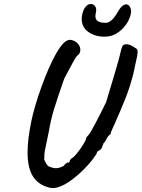

<svg xmlns="http://www.w3.org/2000/svg" viewBox="-20 -886 714 968"><path d="M119 -117Q119 -184 138 -275Q153 -348 189.5 -449.5Q226 -551 264 -618Q287 -657 304 -672Q321 -687 337 -685Q359 -681 372 -666.5Q385 -652 385 -635Q385 -615 368 -604Q360 -595 346 -568.5Q332 -542 328 -535L304 -490Q269 -390 252.5 -336Q236 -282 226 -222Q208 -139 205.5 -123.5Q203 -108 203 -81Q206 -75 211 -65.5Q216 -56 220 -51.5Q224 -47 229 -46Q247 -38 262 -38Q280 -38 302 -50Q306 -58 313.5 -62.5Q321 -67 323 -68Q325 -65 326 -65Q329 -65 331 -72V-73Q331 -78 340 -87Q350 -91 367.5 -112.5Q385 -134 399.5 -157.5Q414 -181 414 -187Q414 -192 419.5 -198Q425 -204 427 -206Q434 -213 462.5 -267Q491 -321 515 -371Q530 -420 556.5 -509Q583 -598 588 -623Q590 -636 594 -645Q598 -654 599 -657Q607 -663 616 -663Q632 -663 649 -652.5Q666 -642 669 -640Q674 -634 674 -623Q674 -611 665 -573Q660 -553 652 -513Q636 -450 614 -394Q592 -338 557 -259Q553 -250 548 -239.5Q543 -229 538 -216V-210Q526 -203 519 -189Q516 -184 511.5 -175.5Q507 -167 502 -164Q499 -155 496.5 -149Q494 -143 493 -141Q492 -135 484 -130Q476 -125 474 -124Q470 -122 468 -115Q466 -108 464 -106Q430 -55 377 -8Q324 39 284 54Q264 62 249 62Q236 62 229 60Q173 46 146 3Q119 -40 119 -117ZM392 -791Q392 -806 396 -819Q402 -842 413.5 -854Q425 -866 438 -866Q449 -866 457 -857.5Q465 -849 465 -836Q465 -829 464 -825Q461 -816 461 -804Q461 -770 514 -771Q543 -772 572 -823Q595 -864 616 -864Q627 -864 634 -853Q641 -842 641 -827Q641 -823 639 -813Q633 -787 614.5 -761Q596 -735 568.5 -718Q541 -701 508 -701Q460 -701 426 -724.5Q392 -748 392 -791Z"/></svg>

Font: Caveat
Style: Bold
Weight: 700
Designer: Pablo Impallari
Foundry: Pablo Impallari
Version: Version 1.500; ttfautohint (v1.6)